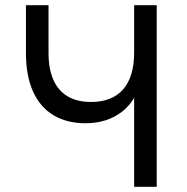

<svg xmlns="http://www.w3.org/2000/svg" viewBox="-20 -720 722 740"><path d="M497 0V-343Q479 -312 451 -290Q423 -268 387.2 -256.5Q351.5 -245 310 -245Q237.5 -245 186 -276Q134.5 -307 107.2 -367.5Q80 -428 80 -516V-700H167V-517Q167 -455 185.5 -412.8Q204 -370.5 240.5 -348.8Q277 -327 331 -327Q371.5 -327 402.5 -339.2Q433.5 -351.5 454.5 -375.5Q475.5 -399.5 486.2 -435Q497 -470.5 497 -517V-700H584V0Z"/></svg>

Font: Undotted
Style: Regular
Weight: 400
Designer: Delve Withrington, Dave Bailey, Thomas Jockin
Foundry: Delve Fonts LLC
Version: Version 4.000